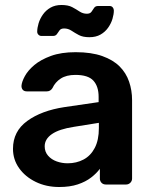

<svg xmlns="http://www.w3.org/2000/svg" viewBox="-20 -739 611 769"><path d="M217 10Q165 10 123 -10.5Q81 -31 56.5 -65.5Q32 -100 32 -143Q32 -213 89 -254.5Q146 -296 238 -310L375 -330V-351Q375 -393 354 -416Q333 -439 282 -439Q246 -439 223.5 -424.5Q201 -410 190 -386Q182 -373 167 -373H88Q77 -373 71.5 -379Q66 -385 66 -395Q67 -411 79.5 -434Q92 -457 117.5 -478.5Q143 -500 184 -515Q225 -530 283 -530Q346 -530 389.5 -514.5Q433 -499 459 -473Q485 -447 497 -412Q509 -377 509 -338V-24Q509 -14 502 -7Q495 0 485 0H404Q393 0 386.5 -7Q380 -14 380 -24V-63Q367 -45 345 -28Q323 -11 291.5 -0.5Q260 10 217 10ZM251 -85Q286 -85 314.5 -100Q343 -115 359.5 -146.5Q376 -178 376 -226V-247L276 -231Q217 -222 188 -202Q159 -182 159 -153Q159 -131 172.5 -115.5Q186 -100 207 -92.5Q228 -85 251 -85ZM338 -590Q312 -590 296 -598.5Q280 -607 266.5 -616Q253 -625 237 -625Q224 -625 218.5 -617.5Q213 -610 208 -602.5Q203 -595 192 -595H146Q139 -595 134 -600Q129 -605 129 -612Q129 -627 134.5 -645.5Q140 -664 152 -681Q164 -698 182.5 -708.5Q201 -719 226 -719Q253 -719 269 -710.5Q285 -702 298.5 -693Q312 -684 328 -684Q341 -684 346.5 -692Q352 -700 357 -707.5Q362 -715 373 -715H419Q427 -715 431.5 -709.5Q436 -704 436 -697Q436 -682 430.5 -663.5Q425 -645 413 -628Q401 -611 382.5 -600.5Q364 -590 338 -590Z"/></svg>

Font: Rubik Light Medium
Style: Regular
Weight: 500
Version: Version 2.104